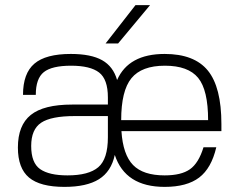

<svg xmlns="http://www.w3.org/2000/svg" viewBox="-20 -720 938 751"><path d="M846 -208V-207H455Q461 -115 500.5 -74.5Q540 -34 624 -34Q689 -34 723 -58Q757 -82 776 -144H826Q807 -62 759 -25.5Q711 11 624 11Q470 11 429 -114Q415 -49 367 -19Q319 11 232 11Q137 11 93.5 -25.5Q50 -62 50 -143Q50 -230 100.5 -270.5Q151 -311 262 -311H402V-339Q402 -410 367.5 -436.5Q333 -463 258 -463Q183 -463 151.5 -438Q120 -413 120 -349H70Q70 -433 114.5 -471Q159 -509 257 -509Q336 -509 379.5 -484.5Q423 -460 438 -407Q483 -509 624 -509Q740 -509 793 -444Q846 -379 846 -235ZM402 -266H272Q180 -266 141 -240Q102 -214 102 -149Q102 -83 137 -58.5Q172 -34 244 -34Q327 -34 364.5 -66Q402 -98 402 -183ZM794 -250Q794 -368 755 -415.5Q716 -463 625 -463Q534 -463 494 -414Q454 -365 454 -250ZM393 -550 510 -700H567L442 -550Z"/></svg>

Font: Fivo Sans Light
Style: Regular
Weight: 300
Designer: Alexander Slobzheninov
Foundry: Alexander Slobzheninov
Version: 1.0